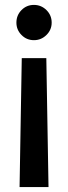

<svg xmlns="http://www.w3.org/2000/svg" viewBox="-20 -547 273 771"><path d="M58.6 204.1 67.4 -313.5H166L174.8 204.1ZM116.2 -385.7Q86.9 -385.7 66.4 -406.5Q45.9 -427.2 45.9 -456.1Q45.9 -485.8 66.4 -506.6Q86.9 -527.3 116.2 -527.3Q145.5 -527.3 166.5 -506.6Q187.5 -485.8 187.5 -456.1Q187.5 -427.2 166.5 -406.5Q145.5 -385.7 116.2 -385.7Z"/></svg>

Font: Inter Display Medium
Style: Regular
Weight: 500
Designer: Rasmus Andersson
Foundry: rsms
Version: Version 4.001;git-9221beed3